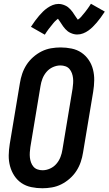

<svg xmlns="http://www.w3.org/2000/svg" viewBox="-20 -996 579 1024"><path d="M206 8Q176 8 147 2Q118 -4 95 -19.5Q72 -35 56.5 -58.5Q41 -82 33.5 -110Q26 -138 26.5 -167.5Q27 -197 32 -228L86 -552Q90 -578 98.5 -603Q107 -628 121.5 -650.5Q136 -673 157 -691.5Q178 -710 202 -722Q226 -734 252 -738.5Q278 -743 303 -743Q333 -743 362 -737Q391 -731 414 -715.5Q437 -700 453 -676.5Q469 -653 476 -625Q483 -597 482.5 -567.5Q482 -538 477 -507L423 -183Q419 -157 410.5 -132Q402 -107 387.5 -84.5Q373 -62 352 -43.5Q331 -25 307 -13Q283 -1 257 3.5Q231 8 206 8ZM207 -88Q227 -88 247 -97Q267 -106 281 -122.5Q295 -139 302.5 -158.5Q310 -178 313 -198L367 -523Q369 -537 370 -551.5Q371 -566 369.5 -579.5Q368 -593 363.5 -605.5Q359 -618 350.5 -628Q342 -638 329 -642.5Q316 -647 302 -647Q282 -647 262 -638Q242 -629 228 -612.5Q214 -596 206.5 -576.5Q199 -557 196 -537L142 -212Q140 -198 139 -183.5Q138 -169 139.5 -155.5Q141 -142 145.5 -129.5Q150 -117 158.5 -107Q167 -97 180 -92.5Q193 -88 207 -88ZM219 -811 145 -853Q157 -871 167.5 -885.5Q178 -900 188.5 -912Q199 -924 209 -934Q219 -944 232.5 -953.5Q246 -963 261 -969Q276 -975 292 -975Q301 -975 309.5 -973Q318 -971 327 -967Q336 -963 342.5 -958Q349 -953 355.5 -946Q362 -939 367 -932Q372 -925 376 -918.5Q380 -912 385.5 -904.5Q391 -897 395 -891Q399 -893 404.5 -898Q410 -903 413 -906.5Q416 -910 419.5 -914.5Q423 -919 427.5 -924Q432 -929 436 -934.5Q440 -940 445 -946.5Q450 -953 455 -960.5Q460 -968 465 -976L539 -934Q527 -916 516.5 -901.5Q506 -887 495.5 -875Q485 -863 475 -853Q465 -843 452 -833.5Q439 -824 423.5 -818Q408 -812 392 -812Q383 -812 374.5 -814Q366 -816 357 -820Q348 -824 341.5 -829Q335 -834 328.5 -841Q322 -848 317 -855Q312 -862 308 -868.5Q304 -875 298 -883.5Q292 -892 289 -896Q285 -893 280 -888.5Q275 -884 271.5 -880.5Q268 -877 264.5 -872.5Q261 -868 257 -863Q253 -858 248.5 -852.5Q244 -847 239 -840.5Q234 -834 229 -826.5Q224 -819 219 -811Z"/></svg>

Font: Iosevka SS04
Style: Bold Italic
Weight: 700
Italic angle: -9°
Monospace: yes
Designer: Belleve Invis
Foundry: Belleve Invis
Version: Version 19.0.0; ttfautohint (v1.8.4)